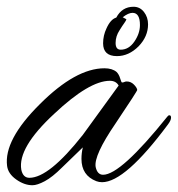

<svg xmlns="http://www.w3.org/2000/svg" viewBox="-29 -543 526 568"><path d="M67 5Q43 5 19 -12Q-5 -29 -8 -52Q-18 -129 89 -235Q195 -341 280 -341Q303 -341 316 -330Q323 -323 326.5 -311Q330 -299 332 -299Q336 -299 339 -300.5Q342 -302 346 -302Q358 -302 367 -293Q376 -284 377 -277Q378 -275 313 -178Q248 -83 254 -49Q259 -26 276 -26Q328 -26 466 -198Q469 -202 472 -202Q477 -202 477 -195Q477 -187 468 -175Q341 -4 273 -4Q264 -4 256 -7Q212 -24 212 -73Q212 -90 216 -107L154 -47Q126 -19 103.5 -7Q81 5 67 5ZM58 -17Q116 -17 216 -144L322 -290Q314 -304 296 -304Q235 -304 131 -206Q23 -106 34 -41Q39 -17 58 -17ZM317 -377Q276 -377 276 -415Q276 -438 286 -459Q298 -486 315 -491Q332 -523 366 -523Q385 -523 397 -507.5Q409 -492 409 -471Q409 -435 381 -406Q352 -377 317 -377ZM328 -396Q352 -396 368.5 -420Q385 -444 385 -469Q385 -505 363 -505Q351 -505 334 -492L345 -486Q344 -482 338.5 -474.5Q333 -467 325 -454Q313 -436 313 -416Q313 -396 328 -396Z"/></svg>

Font: Alex Brush
Style: Regular
Weight: 400
Designer: Robert E. Leuschke
Foundry: Robert E. Leuschke
Version: Version 1.111; ttfautohint (v1.8.4.7-5d5b)